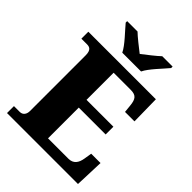

<svg xmlns="http://www.w3.org/2000/svg" viewBox="-259 -1062 1192 1192"><g transform="rotate(45 337.5 -465.5)"><path d="M262 -771H427C448 -816 513 -880 544 -918V-931H453C432 -910 374 -865 344 -842C314 -865 257 -910 236 -931H145V-918C176 -880 241 -816 262 -771ZM21 0H644L651 -191H569L561 -141C554 -97 534 -69 491 -69H312V-339H548V-407H312V-645H462C509 -645 524 -626 529 -573L534 -523H617L614 -714H21V-653H70C92 -653 113 -646 113 -599V-110C113 -82 99 -61 72 -61H21Z"/></g></svg>

Font: Noto Serif Lao Black
Style: Regular
Weight: 900
Designer: Monotype Design Team
Foundry: Monotype Imaging Inc.
Version: Version 2.003